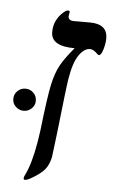

<svg xmlns="http://www.w3.org/2000/svg" viewBox="-58 -622 396 663"><g transform="rotate(5 140.0 -290.0)"><path d="M185.1 -460Q103 -460 103 -508.8Q103 -530.8 111.3 -547.9Q119.6 -564.9 132.1 -576.4Q144.5 -587.9 150.9 -587.9Q157.2 -587.9 157.2 -583L154.8 -568.8Q154.8 -553.2 173.8 -553.2H230Q291 -553.2 291 -502.9Q291 -485.8 284.7 -464.8Q278.3 -443.8 271 -443.8Q268.1 -443.8 265.1 -446.8Q250 -461.9 238.8 -461.9Q218.3 -461.9 200.2 -435.8Q182.1 -409.7 172.9 -353Q168.5 -327.6 149.9 -159.7L140.1 -80.1Q136.7 -61 127 -44.2Q117.2 -27.3 90.3 -9.8Q63.5 7.8 54.2 7.8Q48.8 7.8 48.8 2Q48.8 -1.5 52.2 -8.3Q72.8 -48.8 85.9 -126L92.3 -168.9Q105.5 -284.2 114.5 -326.2Q123.5 -368.2 138.4 -395.3Q153.3 -422.4 185.1 -460ZM-10.7 -267.1Q-10.7 -284.2 1 -295.2Q12.7 -306.2 28.3 -306.2Q43.9 -306.2 55.7 -295.2Q67.4 -284.2 67.4 -267.1Q67.4 -251.5 55.7 -240.5Q43.9 -229.5 28.3 -229.5Q12.7 -229.5 1 -240.5Q-10.7 -251.5 -10.7 -267.1Z"/></g></svg>

Font: Tinos
Style: Italic
Weight: 400
Italic angle: -16.333°
Designer: Steve Matteson
Foundry: Monotype Imaging Inc.
Version: Version 1.32